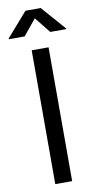

<svg xmlns="http://www.w3.org/2000/svg" viewBox="-129 -985 517 1028"><g transform="rotate(-10 130.0 -471.0)"><path d="M176.3 -727.5V0H84.5V-727.5ZM60.1 -807.1H-25.9V-811L88.4 -941.9H171.4L286.1 -811V-807.1H199.7L130.4 -893.1Z"/></g></svg>

Font: Inter 18pt
Style: Regular
Weight: 400
Designer: Rasmus Andersson
Foundry: rsms
Version: Version 4.001;git-66647c0bb